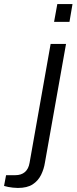

<svg xmlns="http://www.w3.org/2000/svg" viewBox="-130 -743 378 948"><path d="M137 -635 153 -723H228L213 -635ZM-42 185Q-54 185 -66.5 183.5Q-79 182 -90 180Q-101 178 -110 175L-100 122H-55Q-25 122 -7 106.5Q11 91 16 61L120 -526H196L92 59Q87 92 72.5 121Q58 150 31 167.5Q4 185 -42 185Z"/></svg>

Font: Archivo SemiExpanded Light
Style: Italic
Weight: 300
Width: 6
Italic angle: -10°
Designer: Hector Gatti
Foundry: Omnibus-Type
Version: Version 2.001